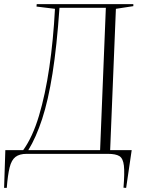

<svg xmlns="http://www.w3.org/2000/svg" viewBox="-24 -750 700 936"><path d="M-4 166 2 -18H89Q135 -82 166 -185.5Q197 -289 216.5 -422Q236 -555 244 -707L154 -718L155 -730H626V-720L541 -707L513 -18H618L591 166L578 165Q584 93 580 57.5Q576 22 558 11Q540 0 502 0H106Q71 0 51.5 15Q32 30 23 66Q14 102 9 166ZM114 -18H464L492 -712H266Q253 -524 232 -392Q211 -260 181.5 -170Q152 -80 114 -18Z"/></svg>

Font: Display Extralight
Style: Italic
Weight: 200
Italic angle: -2°
Designer: Latin by Veronika Burian and Jose Scaglione. Greek by Irene Vlachou. Cyrillic by Vera Evstafieva
Foundry: TypeTogether
Version: Version 3.002